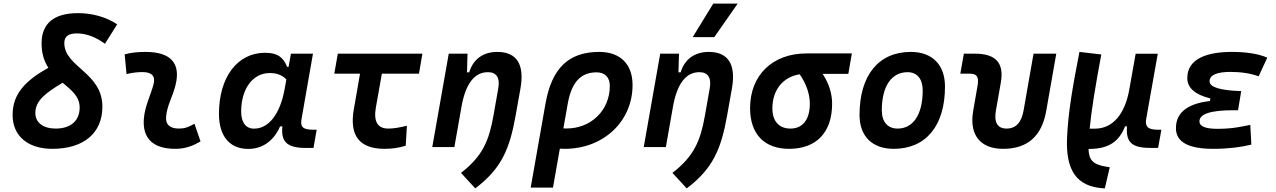

<svg xmlns="http://www.w3.org/2000/svg" viewBox="-20 -815 7071 1064"><path d="M269.5 9.8C443.8 9.8 547.4 -77.1 547.4 -224.1C547.4 -413.6 336.4 -442.9 336.4 -576.7C336.4 -612.8 359.4 -629.9 405.3 -629.9C460.9 -629.9 514.6 -607.4 561.5 -572.3L629.4 -680.2C567.9 -720.7 492.7 -742.2 412.6 -742.2C278.8 -742.2 210.4 -685.1 210.4 -574.7C210.4 -516.6 225.6 -474.1 248 -439.5C122.1 -368.7 49.8 -296.4 49.8 -177.7C49.8 -62 134.3 9.8 269.5 9.8ZM327.1 -356.4C376 -315.4 421.4 -280.8 421.4 -219.2C421.4 -146 372.1 -102.5 288.6 -102.5C218.8 -102.5 175.8 -135.7 175.8 -189C175.8 -255.4 230 -298.8 327.1 -356.4Z M1057.6 -129.4C1023.9 -109.9 1003.4 -102.5 971.2 -102.5C921.9 -102.5 897.5 -124 900.4 -166.5C904.8 -231 937.5 -278.8 953.1 -345.2C982.4 -465.3 925.8 -527.3 786.1 -527.3C747.6 -527.3 709 -524.4 670.9 -513.7L681.2 -404.3C710.9 -412.1 740.7 -415.5 770.5 -415.5C821.3 -415.5 842.3 -392.6 831.1 -349.1C816.4 -290.5 781.2 -224.1 776.9 -153.3C770 -46.4 830.1 9.8 952.1 9.8C1009.3 9.8 1051.3 -8.3 1091.3 -31.2Z M1579.1 -444.3H1571.3C1552.2 -490.7 1525.4 -522.5 1448.7 -522.5C1295.4 -522.5 1193.4 -387.2 1193.4 -184.1C1193.4 -60.5 1252.4 10.3 1356 10.3C1434.6 10.3 1497.6 -34.7 1532.2 -114.7H1544.9C1536.1 -27.3 1571.8 4.9 1676.8 4.9H1717.3L1734.9 -96.2H1715.8C1656.2 -96.2 1643.6 -113.3 1650.9 -154.8L1714.4 -517.6H1592.3ZM1474.6 -410.2C1522.5 -410.2 1548.8 -393.6 1566.9 -374.5L1558.1 -325.7C1533.2 -183.6 1469.7 -102.1 1387.7 -102.1C1342.8 -102.1 1316.4 -136.2 1316.4 -196.3C1316.4 -321.8 1379.9 -410.2 1474.6 -410.2Z M2111.8 9.8C2154.3 9.8 2192.9 3.9 2228.5 -7.8L2234.9 -118.2C2193.8 -107.9 2159.7 -102.5 2132.3 -102.5C2072.3 -102.5 2049.3 -141.1 2063 -219.7L2096.2 -406.7H2301.8L2320.8 -517.6H1852.1L1832.5 -406.7H1975.1L1940.9 -210C1915 -63 1971.7 9.8 2111.8 9.8Z M2375.5 0H2498L2540 -237.8C2566.9 -370.1 2621.1 -415 2684.1 -415C2731 -415 2752 -384.3 2741.2 -325.2L2714.4 -173.3C2689.9 -36.1 2655.3 49.8 2534.7 143.1L2613.8 229C2759.3 118.7 2804.2 11.2 2837.4 -174.3L2864.3 -325.2C2887.7 -458 2843.8 -527.3 2735.8 -527.3C2657.2 -527.3 2601.6 -486.3 2580.1 -414.1H2567.9L2570.8 -517.6H2466.8Z M3300.8 -527.3C3130.9 -527.3 3037.6 -437 3002.9 -240.7L2920.9 224.6H3044.4L3082.5 8.8C3091.3 9.3 3100.1 9.8 3109.4 9.8C3324.2 9.8 3485.4 -142.1 3485.4 -343.8C3485.4 -460 3417 -527.3 3300.8 -527.3ZM3125.5 -236.3C3146.5 -358.4 3197.3 -414.1 3286.1 -414.1C3332.5 -414.1 3359.4 -386.7 3359.4 -338.9C3359.4 -204.6 3256.3 -103 3120.1 -103C3113.8 -103 3107.9 -103 3102.1 -103.5Z M3547.4 0H3669.9L3711.9 -237.8C3738.8 -370.1 3793 -415 3856 -415C3902.8 -415 3923.8 -384.3 3913.1 -325.2L3886.2 -173.3C3861.8 -36.1 3827.1 49.8 3706.5 143.1L3785.6 229C3931.2 118.7 3976.1 11.2 4009.3 -174.3L4036.1 -325.2C4059.6 -458 4015.6 -527.3 3907.7 -527.3C3829.1 -527.3 3773.4 -486.3 3752 -414.1H3739.7L3742.7 -517.6H3638.7ZM3818.8 -609.4H3938.5L4067.9 -794.9H3932.6Z M4353 9.8C4504.4 9.8 4591.3 -81.5 4591.3 -240.2C4591.3 -295.4 4574.2 -352.5 4538.6 -405.8H4681.2L4700.7 -519H4449.7C4261.2 -519 4136.7 -398.4 4136.7 -215.8C4136.7 -72.3 4215.3 9.8 4353 9.8ZM4411.6 -403.3C4450.7 -347.2 4467.8 -289.6 4467.8 -240.2C4467.8 -152.8 4428.7 -102.5 4360.4 -102.5C4296.9 -102.5 4260.3 -143.6 4260.3 -213.9C4260.3 -317.4 4319.3 -388.7 4411.6 -403.3Z M4932.6 9.8C5111.3 9.8 5216.8 -118.2 5216.8 -335C5216.8 -456.1 5146.5 -527.3 5027.3 -527.3C4848.6 -527.3 4743.2 -397.5 4743.2 -177.7C4743.2 -60.1 4813.5 9.8 4932.6 9.8ZM4954.1 -102.5C4898.9 -102.5 4866.7 -140.1 4866.7 -203.6C4866.7 -336.4 4919.9 -415 5009.3 -415C5062.5 -415 5093.3 -377.4 5093.3 -314C5093.3 -181.2 5041.5 -102.5 4954.1 -102.5Z M5538.6 9.8C5673.8 9.8 5752.9 -59.6 5777.8 -200.2L5833.5 -517.6H5707.5L5652.3 -202.6C5640.6 -136.2 5609.9 -102.5 5558.1 -102.5C5508.3 -102.5 5487.3 -136.2 5499 -202.6L5525.9 -355.5C5545.9 -465.3 5499.5 -517.6 5382.3 -517.6H5321.3L5301.8 -406.7H5354.5C5394.5 -406.7 5405.8 -388.7 5397 -338.4L5373 -200.2C5350.1 -68.4 5411.6 9.8 5538.6 9.8Z M6102.5 229 6129.9 111.8 6111.8 108.9C6034.7 96.7 6014.6 71.3 6012.2 10.3C6130.9 11.7 6184.6 -37.6 6214.4 -114.7H6225.6C6217.3 -18.6 6260.3 5.9 6366.7 4.9L6397.9 4.4L6416 -96.2H6396C6341.8 -96.2 6324.2 -112.8 6332 -157.2L6396 -517.1H6273.4L6239.3 -325.2V-325.7C6215.8 -181.2 6145 -102.1 6048.8 -102.1H6018.6C6028.3 -204.6 6049.8 -335 6083 -513.2L5961.9 -527.3C5924.3 -335.4 5898.9 -189.9 5893.1 -48.3C5886.2 127.4 5944.8 219.2 6094.7 228.5Z M6703.6 9.8C6787.1 9.8 6858.9 0.5 6914.6 -13.7L6908.7 -123C6863.3 -113.8 6810.1 -101.1 6727.1 -101.1C6660.2 -101.1 6627 -114.7 6627 -142.6C6627 -183.6 6689.5 -204.1 6815.4 -204.1H6840.8L6858.4 -310.1C6738.3 -314 6683.1 -332.5 6683.1 -364.7C6683.1 -402.3 6731 -416.5 6797.4 -416.5C6856.9 -416.5 6908.7 -408.7 6955.1 -392.1L7002.9 -495.6C6952.6 -517.1 6887.7 -527.3 6806.2 -527.3C6674.3 -527.3 6559.6 -492.2 6559.6 -382.8C6559.6 -328.1 6602.1 -290.5 6687.5 -269.5L6685.1 -255.4C6577.6 -242.7 6496.6 -201.7 6496.6 -105C6496.6 -27.8 6565.4 9.8 6703.6 9.8Z"/></svg>

Font: Cascadia Mono SemiBold
Style: Italic
Weight: 600
Italic angle: -10°
Monospace: yes
Designer: Aaron Bell
Foundry: Saja Typeworks
Version: Version 2404.023